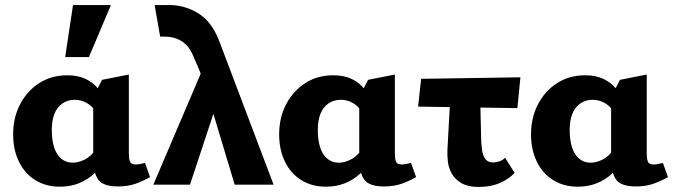

<svg xmlns="http://www.w3.org/2000/svg" viewBox="-20 -731 2664 760"><path d="M217 8Q161 8 119 -18.5Q77 -45 54.5 -92Q32 -139 32 -199Q32 -266 60 -319Q88 -372 136 -402.5Q184 -433 246 -433Q288 -433 318 -419Q348 -405 367.5 -381Q387 -357 397 -327L361 -285Q346 -311 323.5 -323.5Q301 -336 276 -336Q248 -336 227 -321.5Q206 -307 195.5 -280.5Q185 -254 185 -217Q185 -176 194.5 -147Q204 -118 223 -102.5Q242 -87 268 -87Q290 -87 314.5 -99Q339 -111 359 -139L401 -101Q380 -69 353 -44Q326 -19 292 -5.5Q258 8 217 8ZM447 7Q388 7 368.5 -20.5Q349 -48 349 -105V-347L384 -415L490 -436V-122Q490 -105 494 -92.5Q498 -80 517 -80Q524 -80 533.5 -81.5Q543 -83 554 -86L574 -30Q548 -15 517.5 -4Q487 7 447 7ZM238 -505 269 -711H419L332 -505Z M909 0 801 -359Q790 -397 780 -424.5Q770 -452 761 -472.5Q752 -493 745 -509Q728 -550 699 -568Q670 -586 635 -586Q628 -586 624 -586Q620 -586 614 -586L592 -711Q606 -711 621 -711Q636 -711 651 -711Q711 -711 764.5 -678.5Q818 -646 848 -568L1063 0ZM587 0 793 -483 845 -342 732 0Z M1270 8Q1214 8 1172 -18.5Q1130 -45 1107.5 -92Q1085 -139 1085 -199Q1085 -266 1113 -319Q1141 -372 1189 -402.5Q1237 -433 1299 -433Q1341 -433 1371 -419Q1401 -405 1420.5 -381Q1440 -357 1450 -327L1414 -285Q1399 -311 1376.5 -323.5Q1354 -336 1329 -336Q1301 -336 1280 -321.5Q1259 -307 1248.5 -280.5Q1238 -254 1238 -217Q1238 -176 1247.5 -147Q1257 -118 1276 -102.5Q1295 -87 1321 -87Q1343 -87 1367.5 -99Q1392 -111 1412 -139L1454 -101Q1433 -69 1406 -44Q1379 -19 1345 -5.5Q1311 8 1270 8ZM1500 7Q1441 7 1421.5 -20.5Q1402 -48 1402 -105V-347L1437 -415L1543 -436V-122Q1543 -105 1547 -92.5Q1551 -80 1570 -80Q1577 -80 1586.5 -81.5Q1596 -83 1607 -86L1627 -30Q1601 -15 1570.5 -4Q1540 7 1500 7Z M1635 -309 1647 -419 2040 -425 2028 -303ZM1751 -137 1766 -412H1879L1885 -167Q1886 -157 1888 -138Q1890 -119 1900 -103.5Q1910 -88 1932 -88Q1944 -88 1957.5 -92.5Q1971 -97 1979 -107L2017 -47Q1997 -24 1960.5 -7.5Q1924 9 1875 9Q1833 9 1807.5 -5.5Q1782 -20 1769 -42.5Q1756 -65 1753 -90Q1750 -115 1751 -137Z M2267 8Q2211 8 2169 -18.5Q2127 -45 2104.5 -92Q2082 -139 2082 -199Q2082 -266 2110 -319Q2138 -372 2186 -402.5Q2234 -433 2296 -433Q2338 -433 2368 -419Q2398 -405 2417.5 -381Q2437 -357 2447 -327L2411 -285Q2396 -311 2373.5 -323.5Q2351 -336 2326 -336Q2298 -336 2277 -321.5Q2256 -307 2245.5 -280.5Q2235 -254 2235 -217Q2235 -176 2244.5 -147Q2254 -118 2273 -102.5Q2292 -87 2318 -87Q2340 -87 2364.5 -99Q2389 -111 2409 -139L2451 -101Q2430 -69 2403 -44Q2376 -19 2342 -5.5Q2308 8 2267 8ZM2497 7Q2438 7 2418.5 -20.5Q2399 -48 2399 -105V-347L2434 -415L2540 -436V-122Q2540 -105 2544 -92.5Q2548 -80 2567 -80Q2574 -80 2583.5 -81.5Q2593 -83 2604 -86L2624 -30Q2598 -15 2567.5 -4Q2537 7 2497 7Z"/></svg>

Font: Ysabeau Infant ExtraBold
Style: Regular
Weight: 800
Designer: Christian Thalmann (Catharsis Fonts)
Version: Version 2.001;gftools[0.9.30]; featfreeze: ss01,ss02,lnum